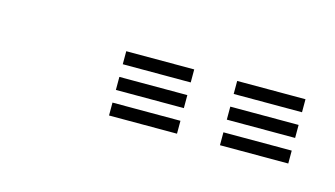

<svg xmlns="http://www.w3.org/2000/svg" viewBox="-28 -754 281 161"><g transform="rotate(15 112.5 -673.0)"><path d="M165.5 -689.5V-700.8H224.8V-689.5ZM69.2 -645V-656.2H128.2V-645ZM69.2 -667.2V-678.5H128.2V-667.2ZM69.2 -689.5V-700.8H128.2V-689.5ZM165.5 -645V-656.2H224.8V-645ZM165.5 -667.2V-678.5H224.8V-667.2Z"/></g></svg>

Font: Big Shoulders Inline Display Thin
Style: Regular
Weight: 400
Version: Version 2.002